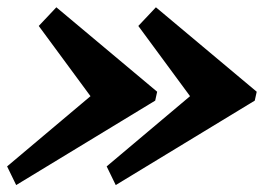

<svg xmlns="http://www.w3.org/2000/svg" viewBox="-27 -658 742 540"><path d="M227.5 -387.5 82 -585 131.5 -637.5 415 -400 409.5 -375 18.5 -137.5 -7 -190ZM507.5 -387.5 362 -585 411.5 -637.5 695 -400 689.5 -375 298.5 -137.5 273 -190Z"/></svg>

Font: Besley* Narrow Heavy
Style: Italic
Weight: 800
Width: 4
Italic angle: -13°
Designer: Owen Earl
Foundry: indestructible type*
Version: Version 3.000; ttfautohint (v1.8.3)